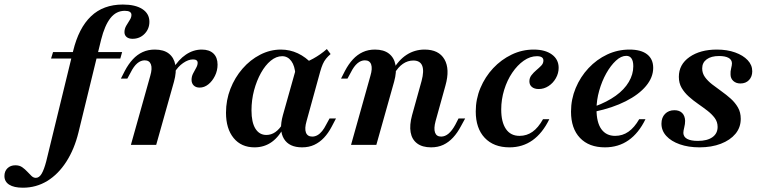

<svg xmlns="http://www.w3.org/2000/svg" viewBox="-186 -651 3423 863"><path d="M-83.1 192.7Q-123.4 192.7 -144.8 179Q-166.1 165.3 -166.1 140.3Q-166.1 118.5 -152.4 105.2Q-138.7 91.9 -116.9 91.9Q-98.4 91.9 -85.9 100.8Q-73.4 109.7 -63.3 120.6Q-53.2 131.5 -44.4 139.9Q-35.5 148.4 -25 148.4Q-9.7 148.4 1.2 129.8Q12.1 111.3 21.8 74.2L142.7 -421.8Q167.7 -525 223 -577.8Q278.2 -630.6 366.1 -630.6Q422.6 -630.6 454 -610.1Q485.5 -589.5 485.5 -553.2Q485.5 -521 463.7 -498.8Q441.9 -476.6 409.7 -476.6Q392.7 -476.6 383.1 -484.7Q373.4 -492.7 373.4 -506.5Q373.4 -521 381 -534.7Q388.7 -548.4 396.8 -560.5Q404.8 -572.6 404.8 -583.9Q404.8 -602.4 375 -602.4Q336.3 -602.4 310.5 -569.8Q284.7 -537.1 268.5 -472.6L166.9 -56.5Q148.4 19.4 112.1 75.8Q75.8 132.3 26.2 162.5Q-23.4 192.7 -83.1 192.7ZM43.5 -387.9 52.4 -416.9H362.9L354.8 -387.9Z M402.4 0 489.5 -310.5Q499.2 -343.5 492.3 -361.7Q485.5 -379.8 464.5 -379.8Q446.8 -379.8 431 -366.5Q415.3 -353.2 401.6 -325.8L386.3 -297.6H357.3L375 -332.3Q391.1 -362.9 410.9 -384.3Q430.6 -405.6 455.2 -416.9Q479.8 -428.2 509.7 -428.2Q550 -428.2 573 -410.1Q596 -391.9 602 -359.7Q608.1 -327.4 596 -283.9L516.1 0ZM711.3 -257.3Q694.4 -257.3 684.7 -266.9Q675 -276.6 675 -291.9Q675 -307.3 681.9 -320.6Q688.7 -333.9 695.6 -346Q702.4 -358.1 702.4 -368.5Q702.4 -383.9 681.5 -383.9Q660.5 -383.9 637.1 -367.7Q613.7 -351.6 597.6 -324.2L591.1 -341.1Q616.1 -383.1 649.6 -405.6Q683.1 -428.2 721 -428.2Q754.8 -428.2 773.4 -410.5Q791.9 -392.7 791.9 -360.5Q791.9 -333.9 780.2 -310.1Q768.5 -286.3 750.4 -271.8Q732.3 -257.3 711.3 -257.3Z M958.1 11.3Q898.4 11.3 864.1 -30.6Q829.8 -72.6 829.8 -144.4Q829.8 -200.8 849.6 -251.6Q869.4 -302.4 904 -342.3Q938.7 -382.3 983.5 -405.2Q1028.2 -428.2 1076.6 -428.2Q1116.9 -428.2 1152.8 -411.3Q1188.7 -394.4 1218.5 -362.1L1141.9 -314.5Q1139.5 -354.8 1123.4 -376.6Q1107.3 -398.4 1082.3 -398.4Q1055.6 -398.4 1031 -378.2Q1006.5 -358.1 987.1 -323.4Q967.7 -288.7 956 -245.2Q944.4 -201.6 944.4 -154.8Q944.4 -100.8 962.1 -72.6Q979.8 -44.4 1011.3 -44.4Q1033.1 -44.4 1051.6 -57.3Q1070.2 -70.2 1086.3 -96.8L1092.7 -85.5Q1070.2 -37.9 1036.3 -13.3Q1002.4 11.3 958.1 11.3ZM1171.8 11.3Q1113.7 11.3 1090.3 -27Q1066.9 -65.3 1085.5 -133.1L1148.4 -356.5Q1188.7 -369.4 1221.8 -387.5Q1254.8 -405.6 1283.1 -430.6L1300 -408.1Q1287.9 -397.6 1279.4 -387.1Q1271 -376.6 1264.9 -362.9Q1258.9 -349.2 1253.2 -329L1191.9 -106.5Q1182.3 -73.4 1189.1 -55.2Q1196 -37.1 1217.7 -37.1Q1229.8 -37.1 1241.1 -43.5Q1252.4 -50 1262.1 -62.1Q1271.8 -74.2 1279.8 -90.3L1295.2 -118.5H1324.2L1304.8 -81.5Q1289.5 -52.4 1270.2 -31.9Q1250.8 -11.3 1226.6 0Q1202.4 11.3 1171.8 11.3Z M1751.6 11.3Q1712.1 11.3 1688.7 -6.5Q1665.3 -24.2 1659.7 -56.5Q1654 -88.7 1666.1 -133.1L1708.9 -287.1Q1721 -332.3 1711.7 -355.6Q1702.4 -379 1671.8 -379Q1646.8 -379 1625 -364.1Q1603.2 -349.2 1585.5 -318.5L1579 -334.7Q1605.6 -381.5 1641.9 -404.8Q1678.2 -428.2 1722.6 -428.2Q1786.3 -428.2 1811.7 -384.3Q1837.1 -340.3 1816.1 -266.1L1771.8 -106.5Q1762.9 -73.4 1769.4 -55.2Q1775.8 -37.1 1796.8 -37.1Q1814.5 -37.1 1830.2 -50.4Q1846 -63.7 1860.5 -90.3L1875 -118.5H1904.8L1886.3 -84.7Q1870.2 -54 1850.4 -32.7Q1830.6 -11.3 1806.5 0Q1782.3 11.3 1751.6 11.3ZM1391.9 0 1479 -310.5Q1488.7 -342.7 1482.3 -361.3Q1475.8 -379.8 1454 -379.8Q1436.3 -379.8 1420.6 -366.5Q1404.8 -353.2 1391.1 -325.8L1375.8 -297.6H1346.8L1364.5 -332.3Q1380.6 -362.9 1400.4 -384.3Q1420.2 -405.6 1444.8 -416.9Q1469.4 -428.2 1499.2 -428.2Q1538.7 -428.2 1562.1 -410.1Q1585.5 -391.9 1591.5 -359.7Q1597.6 -327.4 1585.5 -283.9L1505.6 0Z M2104 11.3Q2033.1 11.3 1992.7 -31.5Q1952.4 -74.2 1952.4 -150Q1952.4 -205.6 1973.4 -255.6Q1994.4 -305.6 2030.6 -344.4Q2066.9 -383.1 2113.7 -405.6Q2160.5 -428.2 2212.9 -428.2Q2264.5 -428.2 2294.8 -406Q2325 -383.9 2325 -346Q2325 -321.8 2312.5 -299.6Q2300 -277.4 2279.4 -264.1Q2258.9 -250.8 2235.5 -250.8Q2216.1 -250.8 2204.8 -260.1Q2193.5 -269.4 2193.5 -285.5Q2193.5 -300.8 2202.8 -312.9Q2212.1 -325 2224.6 -335.5Q2237.1 -346 2246.8 -356Q2256.5 -366.1 2256.5 -379Q2256.5 -398.4 2227.4 -398.4Q2196.8 -398.4 2168.1 -378.2Q2139.5 -358.1 2116.5 -324.2Q2093.5 -290.3 2080.2 -247.2Q2066.9 -204 2066.9 -158.9Q2066.9 -102.4 2087.9 -71.4Q2108.9 -40.3 2149.2 -40.3Q2181.5 -40.3 2207.3 -58.5Q2233.1 -76.6 2254.8 -115.3H2283.1Q2252.4 -52.4 2207.7 -20.6Q2162.9 11.3 2104 11.3Z M2533.1 11.3Q2461.3 11.3 2421 -31Q2380.6 -73.4 2380.6 -149.2Q2380.6 -204.8 2401.6 -255.2Q2422.6 -305.6 2459.3 -344.8Q2496 -383.9 2543.1 -406Q2590.3 -428.2 2643.5 -428.2Q2695.2 -428.2 2722.6 -406.9Q2750 -385.5 2750 -346Q2750 -303.2 2717.7 -264.5Q2685.5 -225.8 2626.6 -196Q2567.7 -166.1 2487.9 -149.2V-172.6Q2542.7 -192.7 2581.5 -220.6Q2620.2 -248.4 2640.3 -282.7Q2660.5 -316.9 2660.5 -353.2Q2660.5 -376.6 2652.4 -388.3Q2644.4 -400 2629 -400Q2605.6 -400 2582.3 -378.2Q2558.9 -356.5 2539.1 -321.4Q2519.4 -286.3 2507.3 -243.5Q2495.2 -200.8 2495.2 -159.7Q2495.2 -100.8 2516.9 -70.6Q2538.7 -40.3 2579 -40.3Q2612.1 -40.3 2638.7 -58.9Q2665.3 -77.4 2687.1 -115.3H2715.3Q2684.7 -52.4 2639.1 -20.6Q2593.5 11.3 2533.1 11.3Z M2958.1 11.3Q2908.1 11.3 2869.4 -2.4Q2830.6 -16.1 2808.9 -39.9Q2787.1 -63.7 2787.1 -95.2Q2787.1 -122.6 2803.2 -139.1Q2819.4 -155.6 2845.2 -155.6Q2867.7 -155.6 2880.2 -143.1Q2892.7 -130.6 2893.5 -108.1Q2893.5 -93.5 2889.5 -78.2Q2885.5 -62.9 2885.5 -53.2Q2886.3 -35.5 2902.8 -26.6Q2919.4 -17.7 2950.8 -17.7Q2992.7 -17.7 3016.1 -34.3Q3039.5 -50.8 3039.5 -80.6Q3039.5 -103.2 3026.6 -120.6Q3013.7 -137.9 2994 -153.2Q2974.2 -168.5 2952 -183.9Q2929.8 -199.2 2910.1 -216.9Q2890.3 -234.7 2877.8 -256Q2865.3 -277.4 2865.3 -305.6Q2865.3 -361.3 2913.3 -394.8Q2961.3 -428.2 3036.3 -428.2Q3082.3 -428.2 3118.1 -415.3Q3154 -402.4 3174.6 -380.6Q3195.2 -358.9 3195.2 -330.6Q3195.2 -306.5 3180.6 -291.1Q3166.1 -275.8 3141.9 -275.8Q3122.6 -275.8 3110.1 -287.1Q3097.6 -298.4 3097.6 -316.9Q3096.8 -329.8 3100.4 -344Q3104 -358.1 3104 -366.9Q3103.2 -383.1 3088.3 -391.1Q3073.4 -399.2 3046 -399.2Q3010.5 -399.2 2990.3 -384.3Q2970.2 -369.4 2970.2 -343.5Q2970.2 -321.8 2982.7 -304.4Q2995.2 -287.1 3014.9 -271.8Q3034.7 -256.5 3056.9 -240.7Q3079 -225 3098.8 -207.3Q3118.5 -189.5 3131 -167.7Q3143.5 -146 3143.5 -116.9Q3143.5 -78.2 3119.8 -49.6Q3096 -21 3054 -4.8Q3012.1 11.3 2958.1 11.3Z"/></svg>

Font: Playfair 5pt SemiExpanded Light
Style: Bold Italic
Weight: 700
Italic angle: -15.6°
Version: Version 2.001;gftools[0.9.30]